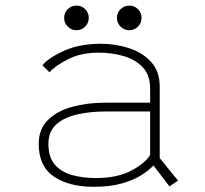

<svg xmlns="http://www.w3.org/2000/svg" viewBox="-20 -672 750 702"><path d="M599.5 9.5 541 -67Q525.5 -50 497.5 -32Q469.5 -14 426.2 -1.5Q383 11 322 11Q232.5 11 177 -26.5Q121.5 -64 121.5 -146Q121.5 -200 155.2 -233.2Q189 -266.5 244.2 -281.5Q299.5 -296.5 363 -296.5H529V-347Q529 -397.5 501.8 -426.2Q474.5 -455 431.5 -467.2Q388.5 -479.5 340.5 -479.5Q276 -479.5 228.8 -455.5Q181.5 -431.5 161 -407.5L135 -433.5Q160 -462.5 216 -487.2Q272 -512 349.5 -512Q402 -512 451 -496.2Q500 -480.5 532 -446Q564 -411.5 564 -355V-94L631 -11.5ZM330.5 -21Q408 -21 459.2 -47.8Q510.5 -74.5 529 -105.5V-264.5H368Q312 -264.5 264 -254Q216 -243.5 186.5 -217.8Q157 -192 157 -146Q157 -97 180.8 -69.8Q204.5 -42.5 244 -31.8Q283.5 -21 330.5 -21ZM259.5 -561.5Q241 -561.5 227.8 -574.8Q214.5 -588 214.5 -606.5Q214.5 -625.5 227.8 -638.5Q241 -651.5 259.5 -651.5Q278.5 -651.5 291.5 -638.5Q304.5 -625.5 304.5 -606.5Q304.5 -588 291.5 -574.8Q278.5 -561.5 259.5 -561.5ZM452.5 -561.5Q434 -561.5 420.8 -574.8Q407.5 -588 407.5 -606.5Q407.5 -625.5 420.8 -638.5Q434 -651.5 452.5 -651.5Q471.5 -651.5 484.5 -638.5Q497.5 -625.5 497.5 -606.5Q497.5 -588 484.5 -574.8Q471.5 -561.5 452.5 -561.5Z"/></svg>

Font: League Mono Thin
Style: Regular
Weight: 100
Width: 6
Designer: Tyler Finck
Foundry: The League of Moveable Type / Tyler Finck
Version: Version 2.300;RELEASE